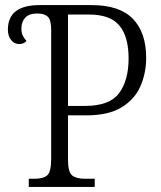

<svg xmlns="http://www.w3.org/2000/svg" viewBox="-20 -734 633 754"><path d="M93 0V-32H115Q150 -32 165.5 -45.5Q181 -59 181 -111V-616Q181 -656 167.5 -668.5Q154 -681 127 -681Q94 -681 79 -664.5Q64 -648 64 -622Q64 -604 70 -593Q76 -582 84 -573Q73 -561 56 -561Q36 -561 23.5 -577Q11 -593 11 -618Q11 -714 136 -714H339Q450 -714 502 -660Q554 -606 554 -507Q554 -447 531.5 -395.5Q509 -344 457.5 -312.5Q406 -281 319 -281H247V-108Q247 -58 263.5 -45Q280 -32 314 -32H352V0ZM314 -318Q410 -318 447.5 -368Q485 -418 485 -505Q485 -590 449 -633.5Q413 -677 329 -677H247V-318Z"/></svg>

Font: Noto Serif SemiCondensed Light
Style: Regular
Weight: 300
Width: 4
Designer: Monotype Design Team
Foundry: Monotype Imaging Inc.
Version: Version 2.013